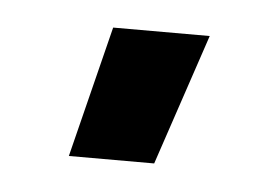

<svg xmlns="http://www.w3.org/2000/svg" viewBox="-27 -754 297 204"><g transform="rotate(5 121.0 -652.0)"><path d="M52 -582 87 -722H190L143 -582Z"/></g></svg>

Font: TikTok Sans 24pt Medium
Style: Regular
Weight: 500
Version: Version 4.000